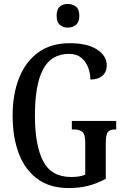

<svg xmlns="http://www.w3.org/2000/svg" viewBox="-20 -943 632 973"><path d="M329 10Q233 10 170 -36Q107 -82 75.5 -164.5Q44 -247 44 -358Q44 -466 77 -548.5Q110 -631 174 -677.5Q238 -724 333 -724Q423 -724 472 -692Q521 -660 521 -612Q521 -579 499.5 -559.5Q478 -540 438 -540Q438 -572 426.5 -601.5Q415 -631 391.5 -650.5Q368 -670 330 -670Q240 -670 198.5 -592Q157 -514 157 -358Q157 -207 198.5 -126.5Q240 -46 341 -46Q360 -46 378 -48.5Q396 -51 412 -58V-219Q412 -263 397 -275Q382 -287 354 -287H344V-330H569V-287H562Q538 -287 527 -274.5Q516 -262 516 -215V-37Q472 -13 427 -1.5Q382 10 329 10ZM324 -803Q299 -803 283 -817Q267 -831 267 -863Q267 -896 283 -909.5Q299 -923 324 -923Q347 -923 364.5 -909.5Q382 -896 382 -863Q382 -831 364.5 -817Q347 -803 324 -803Z"/></svg>

Font: Noto Serif Lao ExtraCondensed Medium
Style: Regular
Weight: 500
Width: 2
Designer: Monotype Design Team
Foundry: Monotype Imaging Inc.
Version: Version 2.003; ttfautohint (v1.8.4.7-5d5b)